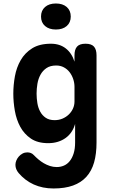

<svg xmlns="http://www.w3.org/2000/svg" viewBox="-20 -808 640 1089"><path d="M406 -105.3Q399.1 -80.2 385.6 -60Q372.2 -39.9 352.6 -25.7Q333.1 -11.5 308 -3.7Q282.9 4 253.4 4Q193.4 4 155.2 -22Q117 -48.1 94.9 -88.8Q72.9 -129.6 64.2 -179.5Q55.5 -229.4 55.5 -276.1Q55.5 -325.2 64.5 -375.2Q73.6 -425.3 97.3 -466.6Q121.1 -508 162.5 -534Q203.9 -560 269 -560Q319.1 -560 353.4 -533.1Q387.8 -506.1 402.5 -458.1V-494Q402.5 -527.5 417 -543.7Q431.5 -560 465 -560Q498.5 -560 513 -543.7Q527.5 -527.5 527.5 -494V0Q527.5 64.4 513.7 113.1Q499.8 161.7 470 194.7Q440.1 227.7 393.8 244.4Q347.5 261 283.6 261Q252.1 261 224.1 255.2Q196.1 249.4 171.3 238.3Q146.6 227.1 125.2 210.9Q103.9 194.7 85.7 173.5Q77 163.1 72.2 151.3Q67.5 139.5 67.5 127Q67.5 114.8 72.6 102.4Q77.7 89.9 86.8 79.6Q96 69.4 108.1 62.8Q120.3 56.3 134.8 56.3Q145.1 56.3 154.5 59.7Q163.9 63.2 171.6 71.5Q183.3 83.8 197.6 95.9Q212 108.1 228.1 117.6Q244.3 127.1 262.9 133.3Q281.6 139.5 301.9 139.5Q323.4 139.5 342.5 131.3Q361.6 123.1 375.6 105.6Q389.6 88.1 397.8 62Q406 36 406 0ZM289.7 -126.5Q313.9 -126.5 334.4 -135.2Q354.8 -143.9 369.9 -158.4Q385.1 -172.8 393.8 -192Q402.5 -211.1 402.5 -232.3V-315.3Q402.5 -337.9 395.2 -359.6Q388 -381.3 374.8 -398.5Q361.6 -415.7 342.2 -426.1Q322.9 -436.5 298.7 -436.5Q264.8 -436.5 243.3 -421.6Q221.8 -406.8 209.4 -383.8Q196.9 -360.9 192.2 -332.8Q187.5 -304.7 187.5 -277.2Q187.5 -250.1 191.9 -223.5Q196.2 -196.8 207.9 -175.1Q219.5 -153.4 239.4 -140Q259.3 -126.5 289.7 -126.5ZM297 -640.6Q258.4 -640.6 235.5 -660.4Q212.7 -680.3 212.7 -714.1Q212.7 -748.3 235.5 -768.3Q258.4 -788.2 297 -788.2Q335.6 -788.2 358.5 -768.3Q381.3 -748.3 381.3 -714.1Q381.3 -680.3 358.5 -660.4Q335.6 -640.6 297 -640.6Z"/></svg>

Font: Maple Mono
Style: Regular
Weight: 400
Monospace: yes
Designer: subframe7536
Version: Version 7.300